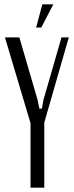

<svg xmlns="http://www.w3.org/2000/svg" viewBox="-20 -873 343 893"><path d="M155 -408 163 -368H175L182 -408L266 -699H300L186 -303V0H122V-300L3 -699H70ZM148 -745 177 -853H228L172 -745Z"/></svg>

Font: Moniqa Paragraph
Style: Regular
Weight: 400
Designer: Rajesh Rajput
Foundry: Rajesh Rajput
Version: Version 1.000